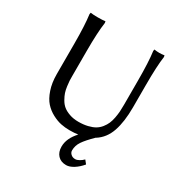

<svg xmlns="http://www.w3.org/2000/svg" viewBox="-197 -798 1085 1148"><g transform="rotate(30 346.0 -223.5)"><path d="M357.9 -53.2Q393.1 -53.2 421.4 -60.1Q449.7 -66.9 468.8 -78.1Q487.8 -89.4 502 -107.2Q516.1 -125 523.9 -143.1Q531.7 -161.1 536.4 -185.3Q541 -209.5 542.5 -230Q543.9 -250.5 543.9 -276.9V-444.8Q543.9 -572.8 534.2 -644L536.1 -654.8Q554.7 -651.9 570.8 -651.9Q587.9 -651.9 606 -654.8L607.9 -644Q598.1 -577.6 598.1 -444.8V-291Q598.1 -191.9 575.2 -124.8Q552.2 -57.6 497.1 -22.9V-23.9Q450.2 22 430.7 51Q411.1 80.1 411.1 113.8Q411.1 127.9 422.9 138.9Q434.6 149.9 453.1 149.9Q465.3 149.9 480.2 141.4Q495.1 132.8 506.8 121.1L525.9 145Q502.4 173.3 474.9 190.7Q447.3 208 423.8 208Q387.2 208 366.2 185.5Q345.2 163.1 345.2 125Q345.2 68.4 396 13.2Q372.1 17.1 336.9 17.1Q306.6 17.1 277.8 11.2Q249 5.4 216.6 -11.7Q184.1 -28.8 159.9 -55.7Q135.7 -82.5 119.9 -129.2Q104 -175.8 104 -235.8V-444.8Q104 -572.8 94.2 -644L96.2 -654.8Q114.3 -651.9 147 -651.9Q180.2 -651.9 198.2 -654.8L200.2 -644Q189.9 -574.2 189.9 -444.8V-269Q189.9 -252 190.4 -240.2Q190.9 -228.5 194.1 -204.1Q197.3 -179.7 203.1 -162.1Q209 -144.5 221.4 -122.6Q233.9 -100.6 251 -86.7Q268.1 -72.8 295.7 -63Q323.2 -53.2 357.9 -53.2Z"/></g></svg>

Font: Linear Smooth Low Contrast
Style: Regular
Weight: 500
Designer: Philipp H. Poll, Flanker
Foundry: Philipp H. Poll, reworked by Flanker
Version: Version 1.010 | FøM Fix